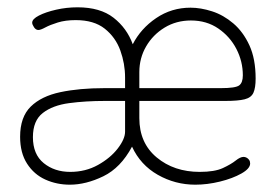

<svg xmlns="http://www.w3.org/2000/svg" viewBox="-20 -499 759 525"><path d="M171 6Q135 6 104 -8Q73 -22 54 -51.5Q35 -81 35 -125Q35 -179 64 -207.5Q93 -236 145 -247Q197 -258 266 -258H322V-287Q322 -325 309 -361Q296 -397 266.5 -420.5Q237 -444 187 -444Q159 -444 138 -437.5Q117 -431 104 -424Q91 -417 85 -417Q78 -417 73 -424.5Q68 -432 68 -437Q68 -447 86.5 -456.5Q105 -466 133.5 -472.5Q162 -479 192 -479Q254 -479 290.5 -450.5Q327 -422 343 -378Q365 -421 407 -449.5Q449 -478 501 -478Q529 -478 560 -468Q591 -458 618 -435Q645 -412 662 -375Q679 -338 679 -284Q679 -259 673 -245.5Q667 -232 649 -227.5Q631 -223 596 -223H361V-176Q361 -108 408.5 -68.5Q456 -29 526 -29Q567 -29 589.5 -39.5Q612 -50 624.5 -60Q637 -70 646 -70Q650 -70 654 -68Q658 -66 661 -62Q664 -58 664 -52Q664 -38 640 -24.5Q616 -11 581.5 -2.5Q547 6 514 6Q459 6 411.5 -21Q364 -48 341 -98Q310 -40 262.5 -17Q215 6 171 6ZM172 -29Q214 -29 248 -48Q282 -67 302 -93Q322 -119 322 -139V-223H267Q214 -223 169 -217Q124 -211 97 -190Q70 -169 70 -124Q70 -77 99.5 -53Q129 -29 172 -29ZM361 -258H584Q624 -258 634 -265.5Q644 -273 644 -293Q644 -331 626.5 -365Q609 -399 577 -421Q545 -443 502 -443Q462 -443 430 -423.5Q398 -404 379.5 -372Q361 -340 361 -302Z"/></svg>

Font: Dosis ExtraLight ExtraLight
Style: Regular
Weight: 250
Version: Version 3.001; ttfautohint (v1.8.2)